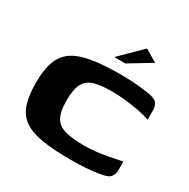

<svg xmlns="http://www.w3.org/2000/svg" viewBox="-146 -770 900 912"><g transform="rotate(30 303.5 -314.5)"><path d="M30.6 -230Q30.6 -299.9 46.9 -345.6Q63.1 -391.2 101.1 -417.2Q139.1 -443.2 202.7 -453.9Q266.4 -464.6 360.5 -464.6Q400.3 -464.6 435.8 -462.1Q471.4 -459.6 510.2 -454Q551.8 -448.6 564.8 -434Q577.9 -419.4 577.9 -392.8V-342.2Q548.7 -352.9 510.5 -360Q472.3 -367 434.2 -370.7Q396.1 -374.4 367 -374.4Q307.5 -374.4 270.3 -364.2Q233 -354 215.9 -323Q198.7 -292 198.7 -229.3Q198.7 -169 216.1 -137.9Q233.4 -106.7 273.3 -95.9Q313.2 -85 379.4 -85Q407.1 -85 438.7 -88.4Q470.2 -91.7 504.8 -98Q539.5 -104.4 577.9 -112.8V-65.9Q577.9 -41.7 564.1 -26.2Q550.4 -10.8 506.8 -5.4Q469.3 0.9 431.7 3.1Q394.1 5.2 354.3 5.2Q259.2 5.2 196.5 -5.4Q133.7 -16.1 97.4 -42Q61.1 -67.8 45.9 -113.6Q30.6 -159.4 30.6 -230ZM292 -521 406.7 -633.9 473.9 -594.3 353.1 -521Z"/></g></svg>

Font: Genos Thin
Style: Regular
Weight: 100
Designer: Robert E. Leuschke
Foundry: Robert E. Leuschke
Version: Version 1.010